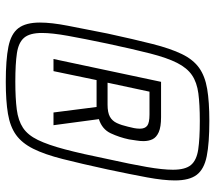

<svg xmlns="http://www.w3.org/2000/svg" viewBox="-60 -676 744 664"><g transform="rotate(90 312.0 -344.0)"><path d="M263 8Q187 8 142 -1Q97 -10 77.5 -35.5Q58 -61 58 -110Q58 -150 69 -206.5Q80 -263 96 -344Q116 -436 132 -499Q148 -562 167 -601Q186 -640 214.5 -660.5Q243 -681 287.5 -688.5Q332 -696 398 -696Q475 -696 520 -687Q565 -678 584.5 -652.5Q604 -627 604 -577Q604 -538 593.5 -481Q583 -424 566 -344Q546 -252 530 -189Q514 -126 494.5 -87Q475 -48 446.5 -27.5Q418 -7 373.5 0.5Q329 8 263 8ZM184 -157 263 -529H385Q419 -529 437 -521Q455 -513 461.5 -499.5Q468 -486 468 -468Q468 -457 466 -444.5Q464 -432 462 -418Q455 -385 441 -355Q427 -325 392 -314L413 -157H369L350 -306H257L226 -157ZM262 -25Q320 -25 358.5 -30Q397 -35 422 -51.5Q447 -68 464 -103Q481 -138 496.5 -196.5Q512 -255 530 -344Q548 -425 557.5 -480Q567 -535 567 -570Q567 -613 550.5 -632.5Q534 -652 497 -657.5Q460 -663 398 -663Q341 -663 303 -658Q265 -653 240 -636Q215 -619 197.5 -584.5Q180 -550 165 -491.5Q150 -433 131 -344Q114 -263 104 -207.5Q94 -152 94 -117Q94 -75 110.5 -55.5Q127 -36 164 -30.5Q201 -25 262 -25ZM266 -344H342Q369 -344 383.5 -352Q398 -360 405.5 -376Q413 -392 418 -414Q421 -425 423 -435.5Q425 -446 425 -456Q425 -473 415 -481Q405 -489 376 -489H297Z"/></g></svg>

Font: Saira SemiCondensed Light
Style: Italic
Weight: 300
Width: 4
Italic angle: -12°
Designer: Hector Gatti with collaboration of the Omnibus-Type team
Foundry: Omnibus-Type
Version: Version 1.101